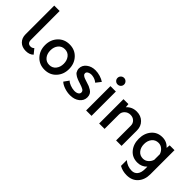

<svg xmlns="http://www.w3.org/2000/svg" viewBox="38 -1645 2790 2790"><g transform="rotate(45 1433.0 -250.0)"><path d="M249 10Q169 10 122 -37Q75 -84 75 -160V-750H186L187 -160Q187 -85 252 -85Q286 -85 307 -109L368 -34Q326 10 249 10Z M811 -64.5Q742 10 633 10Q524 10 455 -64.5Q386 -139 386 -250Q386 -361 455 -435.5Q524 -510 633 -510Q742 -510 811 -435.5Q880 -361 880 -250Q880 -139 811 -64.5ZM532.5 -134Q570 -88 633 -88Q696 -88 733.5 -134.5Q771 -181 771 -250Q771 -319 733.5 -365.5Q696 -412 633 -412Q570 -412 532.5 -366Q495 -320 495 -250Q495 -180 532.5 -134Z M1158 10Q1099 10 1040 -10Q981 -30 949 -61L1004 -138Q1024 -115 1067.5 -98.5Q1111 -82 1152 -80Q1194 -78 1220.5 -93.5Q1247 -109 1247 -136Q1247 -164 1221 -179.5Q1195 -195 1141 -212Q1116 -220 1107 -223Q1098 -226 1075 -235Q1052 -244 1042 -250.5Q1032 -257 1015.5 -268.5Q999 -280 992 -292Q985 -304 979 -321Q973 -338 973 -357Q973 -423 1028.5 -466.5Q1084 -510 1164 -510Q1213 -510 1263.5 -494.5Q1314 -479 1348 -455L1288 -378Q1246 -415 1184 -422Q1147 -426 1116.5 -411.5Q1086 -397 1086 -371Q1086 -361 1089.5 -353Q1093 -345 1102.5 -337.5Q1112 -330 1118.5 -325.5Q1125 -321 1142 -315Q1159 -309 1167 -306.5Q1175 -304 1196 -297Q1234 -286 1255.5 -277Q1277 -268 1304.5 -251Q1332 -234 1345.5 -208.5Q1359 -183 1359 -148Q1359 -79 1302 -34.5Q1245 10 1158 10Z M1584 -609.5Q1564 -590 1536 -590Q1508 -590 1488 -609.5Q1468 -629 1468 -657Q1468 -685 1488 -705Q1508 -725 1536 -725Q1564 -725 1584 -705Q1604 -685 1604 -657Q1604 -629 1584 -609.5ZM1480 0V-500H1591V0Z M2013 -510Q2098 -510 2153 -456Q2208 -402 2208 -316V0H2096V-303Q2096 -350 2063.5 -381Q2031 -412 1981 -412Q1930 -412 1894.5 -378.5Q1859 -345 1859 -297V0H1748V-500H1849L1855 -441Q1916 -510 2013 -510Z M2697 -500H2796V-4Q2796 108 2733 179Q2670 250 2560 250Q2475 250 2408 211V92Q2479 152 2567 152Q2623 152 2655 111.5Q2687 71 2687 -4V-52Q2628 10 2540 10Q2436 10 2373.5 -64Q2311 -138 2311 -250Q2311 -362 2373.5 -436Q2436 -510 2540 -510Q2631 -510 2692 -443ZM2558 -88Q2602 -88 2637 -117Q2672 -146 2687 -192V-308Q2672 -354 2637 -383Q2602 -412 2558 -412Q2495 -412 2457.5 -366Q2420 -320 2420 -250Q2420 -180 2457.5 -134Q2495 -88 2558 -88Z"/></g></svg>

Font: Orkney Medium
Style: Regular
Weight: 500
Designer: Samuel Oakes and Alfredo Marco Pradil
Foundry: Alfredo Marco Pradil
Version: 1.0; ttfautohint (v1.5)